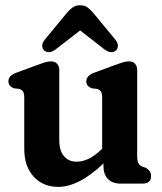

<svg xmlns="http://www.w3.org/2000/svg" viewBox="-20 -700 618 732"><path d="M72.5 -132.5V-326.5Q72.5 -344 67.8 -351Q63 -358 53.5 -361L32 -363.5Q12 -372 12 -390Q12 -411.5 41.5 -422.5L121 -452Q140 -459 152 -462.5Q164 -466 175 -466Q189.5 -466 197.8 -456.8Q206 -447.5 206 -432.5V-165.5Q206 -125.5 224 -104.5Q242 -83.5 272 -83.5Q293.5 -83.5 316.5 -94Q339.5 -104.5 364.5 -128L369.5 -132.5V-326.5Q369.5 -344 364.8 -351Q360 -358 350.5 -361L329 -363.5Q309 -372 309 -390Q309 -411.5 338.5 -422.5L418 -452Q437 -459 449 -462.5Q461 -466 472.5 -466Q487 -466 495 -456.8Q503 -447.5 503 -432.5V-105.5Q503 -85.5 507.8 -77.2Q512.5 -69 521.5 -65L535.5 -60.5Q556 -48.5 556 -29.5Q556 0 523.5 0H439Q409 0 391.8 -17.5Q374.5 -35 374.5 -65V-76.5Q324 -29.5 282 -8.5Q240 12.5 202 12.5Q144 12.5 108.2 -26.8Q72.5 -66 72.5 -132.5ZM192 -511.5Q166 -492.5 148 -508Q141.5 -514 141 -525Q140.5 -536 150.5 -548.5L230.5 -645.5Q243.5 -661.5 255.8 -670.8Q268 -680 285 -680Q303 -680 315 -670.8Q327 -661.5 340 -645.5L420 -548.5Q430 -536 429.5 -525Q429 -514 422.5 -508Q404.5 -492.5 378.5 -511.5L285.5 -584Z"/></svg>

Font: Fraunces 72pt S100 SemiBold
Style: Regular
Weight: 600
Version: Version 1.000; ttfautohint (v1.8.3)